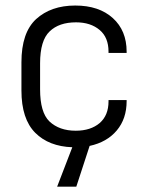

<svg xmlns="http://www.w3.org/2000/svg" viewBox="-20 -534 543 704"><path d="M377.9 -339.8V-344.7Q377.9 -396.5 345.7 -423.8Q312.5 -452.1 258.8 -452.1Q196.3 -452.1 162.1 -418.9Q127 -385.7 127 -301.8V-206.1Q127 -122.1 161.1 -88.9Q197.3 -54.7 257.8 -54.7Q312.5 -54.7 345.7 -83Q377.9 -111.3 377.9 -162.1V-167H444.3V-163.1Q444.3 -98.6 408.2 -55.7Q372.1 -12.7 308.6 1L259.8 150.4H189.5L245.1 5.9Q159.2 2.9 109.4 -46.9Q58.6 -97.7 58.6 -202.1V-305.7Q58.6 -414.1 112.3 -463.9Q167 -513.7 255.9 -513.7Q342.8 -513.7 393.6 -467.8Q444.3 -421.9 444.3 -344.7V-339.8Z"/></svg>

Font: Dinish
Style: Regular
Weight: 400
Designer: Bert Driehuis
Foundry: Playbeing
Version: Version 3.006; git-39231f3c-release